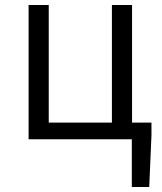

<svg xmlns="http://www.w3.org/2000/svg" viewBox="-20 -560 651 772"><path d="M511 -67V-540H430V-67H176V-540H95V0H510V192H580L589 -16V-67Z"/></svg>

Font: Genne Gothic Normal
Style: Regular
Weight: 350
Designer: Ryoko NISHIZUKA (kana & ideographs); Paul D. Hunt (Latin, Greek & Cyrillic); Wenlong ZHANG (bopomofo); Sandoll Communica
Foundry: Adobe Systems Incorporated
Version: Version 1.004;PS 1.004;hotconv 16.6.51;makeotf.lib2.5.65220